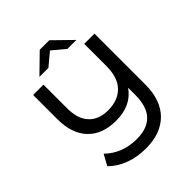

<svg xmlns="http://www.w3.org/2000/svg" viewBox="-264 -1048 1315 1315"><g transform="rotate(-45 393.5 -390.5)"><path d="M688 -700H589V-485C589 -411 570.7 -355.3 534 -318C497.3 -280.7 447 -262 383 -262C323.7 -262 277.3 -279.7 244 -315C210.7 -350.3 194 -402 194 -470V-700H94V-466C94 -372 118.3 -299.7 167 -249C215.7 -198.3 284 -173 372 -173C470 -173 542.3 -207 589 -275V-204C589 -57.3 520.3 16 383 16C289.7 16 212.3 -14 151 -74L108 4C140 36.7 179.5 61.8 226.5 79.5C273.5 97.2 325.7 106 383 106C478.3 106 553 79 607 25C661 -29 688 -106.7 688 -208ZM483 -757H570L437 -887H345L212 -757H299L391 -834Z"/></g></svg>

Font: ICO Headline
Style: Regular
Weight: 500
Designer: Julieta Ulanovsky
Foundry: Julieta Ulanovsky
Version: Version 7.200